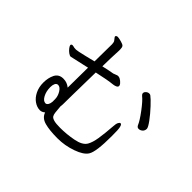

<svg xmlns="http://www.w3.org/2000/svg" viewBox="-160 -1026 1319 1319"><g transform="rotate(45 500.0 -366.0)"><path d="M479 -37Q543 -37 607.5 -49.5Q672 -62 692 -97Q708 -125 716 -174.5Q724 -224 730 -305Q731 -328 737.5 -340.5Q744 -353 751 -353Q759 -353 764 -340Q769 -327 770 -302L771 -247Q771 -96 746 -56Q725 -21 656.5 3Q588 27 518 27Q440 27 392.5 14Q345 1 332 -39Q314 -24 296 -24Q267 -24 239.5 -43Q212 -62 195 -96.5Q178 -131 178 -175Q178 -221 195 -255.5Q212 -290 252 -292H259Q293 -292 321 -269Q323 -383 323 -465L288 -457Q186 -434 185 -434Q175 -434 161 -444.5Q147 -455 137 -468.5Q127 -482 127 -489Q127 -493 130 -496Q135 -499 139 -499Q143 -499 149.5 -497.5Q156 -496 160 -495Q166 -494 177 -494Q189 -494 253 -509.5Q317 -525 324 -527L326 -696Q326 -703 324 -711.5Q322 -720 319 -723Q317 -727 309.5 -735.5Q302 -744 302 -748L303 -751Q307 -759 319 -759Q329 -759 355 -752Q378 -746 384.5 -737.5Q391 -729 391 -708V-698Q387 -626 386 -541Q447 -555 474 -559Q479 -560 491 -565.5Q503 -571 511 -571L516 -570Q528 -569 543 -556.5Q558 -544 562 -533Q563 -531 563 -527Q563 -518 553 -512.5Q543 -507 528 -505Q477 -500 384 -479Q383 -443 380 -253L379 -164Q379 -159 377 -143L382 -89Q384 -70 390.5 -59.5Q397 -49 417.5 -43Q438 -37 479 -37ZM289 -85H292Q312 -90 316 -126V-151Q316 -180 299 -208Q282 -236 262 -236H259Q246 -234 240 -220.5Q234 -207 234 -187Q234 -146 250.5 -115.5Q267 -85 289 -85ZM746 -637Q755 -637 760 -633Q778 -620 814 -581.5Q850 -543 878 -505Q906 -467 906 -453Q906 -444 902 -435.5Q898 -427 892 -423Q880 -413 866 -413Q851 -413 844 -430Q832 -459 790.5 -514.5Q749 -570 722 -591Q713 -599 713 -608Q713 -619 723.5 -628Q734 -637 746 -637Z"/></g></svg>

Font: Iansui 0.93
Style: Regular
Weight: 400
Designer: But Ko / Fontworks Inc.
Foundry: zi-hi.com / Fontworks Inc.
Version: Version 0.931